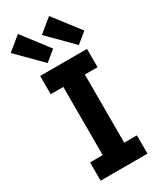

<svg xmlns="http://www.w3.org/2000/svg" viewBox="-322 -1131 990 1205"><g transform="rotate(-30 173.0 -528.5)"><path d="M262 -1057 408 -867 333 -805.5 163.5 -976ZM36.5 -1057 182 -867 107 -805.5 -62.5 -976ZM25.5 -626.5V-759H365V-626.5H273V-132.5H365V0H25.5V-132.5H117V-626.5Z"/></g></svg>

Font: Hepta Slab ExtraLight
Style: Bold
Weight: 700
Version: Version 1.102